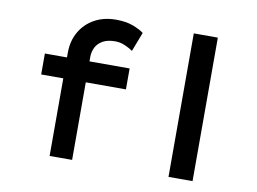

<svg xmlns="http://www.w3.org/2000/svg" viewBox="-79 -857 1307 975"><g transform="rotate(10 575.0 -370.0)"><path d="M232 0V-532Q232 -593 259 -640Q286 -687 334 -713.5Q382 -740 445 -740Q497 -740 533.5 -726Q570 -712 589 -697L551 -598Q534 -610 509.5 -620.5Q485 -631 460 -631Q420 -631 395.5 -617Q371 -603 359.5 -580.5Q348 -558 348 -531V0H290Q276 0 261.5 0Q247 0 232 0ZM118 -400V-508H555V-400ZM845 0V-740H969V0Z"/></g></svg>

Font: Lexend Tera Medium
Style: Regular
Weight: 500
Designer: Bonnie Shaver-Troup, Thomas Jockin
Foundry: Lexend
Version: Version 1.007